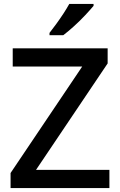

<svg xmlns="http://www.w3.org/2000/svg" viewBox="-20 -961 614 981"><path d="M539 0H34V-77L400 -621H45V-714H530V-637L164 -93H539ZM458 -931Q443 -913 416 -884Q389 -855 358 -827Q327 -799 303 -781H233V-793Q248 -812 267 -838Q286 -864 304 -891.5Q322 -919 334 -941H458Z"/></svg>

Font: Noto Sans Tamil Medium
Style: Regular
Weight: 500
Designer: Jelle Bosma - Monotype Design Team
Foundry: Monotype Imaging Inc.
Version: Version 2.004; ttfautohint (v1.8.4.7-5d5b)